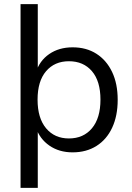

<svg xmlns="http://www.w3.org/2000/svg" viewBox="-20 -725 637 925"><path d="M79 180V-705H162V-376H153Q170 -432 217 -464.5Q264 -497 330 -497Q396 -497 444.5 -466Q493 -435 520 -378.5Q547 -322 547 -244Q547 -167 520.5 -110Q494 -53 445 -22Q396 9 330 9Q265 9 218 -23.5Q171 -56 153 -111H162V180ZM312 -58Q382 -58 423 -107Q464 -156 464 -245Q464 -334 423 -382Q382 -430 312 -430Q243 -430 202 -382Q161 -334 161 -245Q161 -156 202 -107Q243 -58 312 -58Z"/></svg>

Font: Nunito Sans 11pt
Style: Regular
Weight: 400
Version: Version 3.101;gftools[0.9.27]